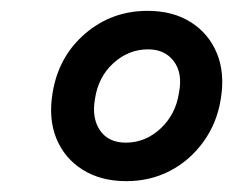

<svg xmlns="http://www.w3.org/2000/svg" viewBox="-20 -727 430 354"><path d="M213 -393Q166 -393 132.5 -414Q99 -435 84 -471.5Q69 -508 77 -556Q88 -623 137 -665Q186 -707 252 -707Q299 -707 332 -686Q365 -665 380 -628.5Q395 -592 387 -544Q380 -500 355 -465.5Q330 -431 293.5 -412Q257 -393 213 -393ZM212 -464Q248 -464 276 -490Q304 -516 310 -556Q317 -592 300.5 -614Q284 -636 253 -636Q217 -636 189 -610.5Q161 -585 155 -544Q149 -509 164.5 -486.5Q180 -464 212 -464Z"/></svg>

Font: Figtree Light Medium
Style: Italic
Weight: 500
Italic angle: -9.5°
Version: Version 2.000